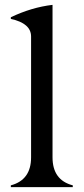

<svg xmlns="http://www.w3.org/2000/svg" viewBox="-20 -767 343 787"><path d="M24.4 0V-7.3Q107.4 -29.3 107.4 -122.1V-617.2Q107.4 -671.4 24.4 -689.5V-696.3Q108.9 -736.8 195.3 -747.1V-122.1Q195.3 -28.8 278.3 -7.3V0Z"/></svg>

Font: Modern Antiqua
Style: Book
Weight: 400
Designer: Wojciech Kalinowski "wmk69" (wmk69@o2.pl)
Foundry: Wojciech Kalinowski "wmk69" (wmk69@o2.pl)
Version: Version 3.1.0; 2021-05-28